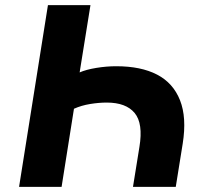

<svg xmlns="http://www.w3.org/2000/svg" viewBox="-20 -725 805 745"><path d="M54 0 166 -705H331L289 -444Q314 -455 353.5 -461.5Q393 -468 431 -468Q527 -468 589.5 -435.5Q652 -403 678.5 -336Q705 -269 689 -168L662 0H496L521 -155Q536 -246 502.5 -286.5Q469 -327 394 -327Q364 -327 330 -321.5Q296 -316 267 -303L219 0Z"/></svg>

Font: Nunito Sans 6pt ExtraBold
Style: Italic
Weight: 800
Italic angle: -9°
Version: Version 3.101;gftools[0.9.27]